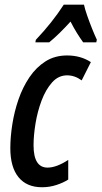

<svg xmlns="http://www.w3.org/2000/svg" viewBox="-20 -786 432 816"><path d="M158.7 9.8Q93.3 9.8 58.6 -33Q23.9 -75.7 23.9 -156.2Q23.9 -204.6 32.5 -258.5Q41 -312.5 58.8 -364Q76.7 -415.5 105.2 -457.8Q133.8 -500 173.3 -525.1Q212.9 -550.3 265.1 -550.3Q322.8 -550.3 366.2 -522L327.1 -444.3Q297.9 -465.8 265.1 -465.8Q228 -465.8 201.2 -435.5Q174.3 -405.3 156.7 -358.6Q139.2 -312 130.9 -261Q122.6 -210 122.6 -168.5Q122.6 -73.7 182.1 -73.7Q220.2 -73.7 270 -106.4V-22.9Q249 -9.3 219.7 0.2Q190.4 9.8 158.7 9.8ZM130.4 -606 132.3 -616.7Q201.7 -689.9 251 -766.1H336.9Q340.8 -747.6 350.6 -719.5Q360.4 -691.4 371.6 -663.6Q382.8 -635.7 391.6 -617.2L389.2 -606H333.5Q320.8 -623.5 306.9 -645.8Q293 -668 279.8 -694.3Q254.9 -667 231.9 -644.5Q209 -622.1 189 -606Z"/></svg>

Font: Open Sans Condensed SemiBold
Style: Italic
Weight: 600
Width: 3
Italic angle: -12°
Designer: Monotype Design Team
Foundry: Monotype Imaging Inc.
Version: Version 3.000; ttfautohint (v1.8.4)